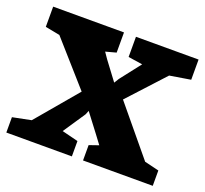

<svg xmlns="http://www.w3.org/2000/svg" viewBox="-100 -664 834 781"><g transform="rotate(20 317.0 -273.0)"><path d="M0 -66.4 80.1 -82.5 231 -261.2 66.9 -446.8 3.9 -459V-546.4H310.5V-459L265.1 -446.8L283.2 -420.4L342.8 -340.8L355.5 -361.3L424.3 -449.7L362.3 -459V-546.4H633.3V-459L543 -444.3L399.9 -288.6L571.3 -81.5L633.8 -66.4V0H332V-66.4L373 -80.6L343.8 -119.6L284.7 -197.3L277.8 -180.2L213.4 -84L283.7 -66.4V0H0Z"/></g></svg>

Font: Merriweather
Style: Heavy
Weight: 900
Version: Version 1.003